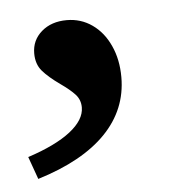

<svg xmlns="http://www.w3.org/2000/svg" viewBox="-34 -168 348 355"><g transform="rotate(-5 140.5 9.0)"><path d="M115.5 28.4Q115.5 14.4 106.5 4.4Q97.4 -5.6 79.7 -18Q58.5 -33 47.5 -45.8Q36.5 -58.6 36.5 -78.6Q36.5 -103 54.8 -118.9Q73.1 -134.7 101.6 -134.7Q127.9 -134.7 148.8 -120Q169.7 -105.3 181.4 -79.4Q193.2 -53.6 193.2 -20.9Q193.2 39.1 150.4 83.3Q107.6 127.5 23.8 153.2L8.8 111.3Q60.5 94.4 88 73Q115.5 51.5 115.5 28.4Z"/></g></svg>

Font: Playfair Micro SmCond SmLight
Style: Italic
Weight: 360
Width: 4
Italic angle: -15.6°
Designer: Claus Eggers Sørensen
Foundry: Claus Eggers Sørensen
Version: Version 2.203;Glyphs 3.3 (3326)